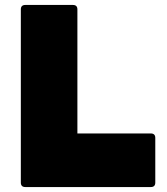

<svg xmlns="http://www.w3.org/2000/svg" viewBox="-20 -754 672 774"><path d="M82 0Q64 0 64 -18V-716Q64 -734 82 -734H274Q292 -734 292 -716V-216H588Q606 -216 606 -198V-18Q606 0 588 0Z"/></svg>

Font: LINE Seed Sans App Heavy
Style: Regular
Weight: 900
Designer: LINE VX Design & Dalton Maag Ltd & Sandoll Inc
Foundry: Dalton Maag Ltd
Version: Version 1.003